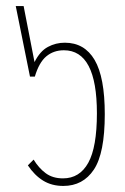

<svg xmlns="http://www.w3.org/2000/svg" viewBox="-20 -604 414 634"><path d="M189 10Q151 10 122.5 -7.5Q94 -25 72 -58L91 -77Q108 -49 131 -32Q154 -15 188 -15Q243 -15 271.5 -66.5Q300 -118 300 -230Q300 -438 191 -438Q157 -438 133 -418Q109 -398 95 -351H79L32 -584H58L94 -399Q112 -435 138 -449Q164 -463 194 -463Q259 -463 292.5 -406Q326 -349 326 -227Q326 -98 290 -44Q254 10 189 10Z"/></svg>

Font: Noto Sans Thai UI ExtCond Thin
Style: Regular
Weight: 100
Width: 2
Designer: Monotype Design Team
Foundry: Monotype Imaging Inc.
Version: Version 2.000